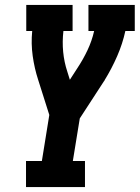

<svg xmlns="http://www.w3.org/2000/svg" viewBox="-20 -755 564 775"><path d="M85 0V-105H149L179 -291L134 -433Q119 -479 112 -529Q105 -579 110 -630H86V-735H273V-630H236Q236 -630 236 -630Q236 -630 236 -630Q231 -587 235 -545.5Q239 -504 252 -465L262 -433L291 -478Q315 -514 333 -552Q351 -590 360 -630H337V-735H524V-630H486Q475 -579 453 -528.5Q431 -478 402 -431V-430Q400 -428 398.5 -425.5Q397 -423 395 -420L302 -277L274 -105H323V0Z"/></svg>

Font: Iosevka Curly Slab XBdObl
Style: Regular
Weight: 800
Italic angle: -9°
Monospace: yes
Designer: Belleve Invis
Foundry: Belleve Invis
Version: Version 11.1.0; ttfautohint (v1.8.3)